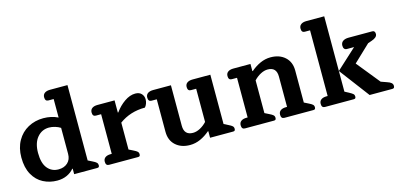

<svg xmlns="http://www.w3.org/2000/svg" viewBox="-65 -1124 3235 1553"><g transform="rotate(-15 1552.0 -347.5)"><path d="M28 -240Q28 -320 61.5 -379.5Q95 -439 153 -470.5Q211 -502 281 -502Q348 -502 403 -475V-630H359Q332 -630 332 -663Q332 -686 348.5 -698Q365 -710 394 -710H540V-79L576 -61Q599 -50 608 -41Q617 -32 617 -19Q617 -9 613 -4.5Q609 0 599 0H406V-46H402Q379 -18 343 -1.5Q307 15 262 15Q199 15 145.5 -12.5Q92 -40 60 -97.5Q28 -155 28 -240ZM401 -171V-389Q383 -401 357 -409Q331 -417 306 -417Q246 -417 207 -370.5Q168 -324 168 -241Q168 -155 203 -112.5Q238 -70 295 -70Q342 -70 371.5 -97Q401 -124 401 -171Z M671 -33Q671 -56 687.5 -68Q704 -80 733 -80H742V-412H698Q671 -412 671 -445Q671 -468 687.5 -480Q704 -492 733 -492H876V-390H880Q914 -438 960 -470Q1006 -502 1051 -502Q1085 -502 1103 -482.5Q1121 -463 1121 -435Q1121 -417 1114.5 -400Q1108 -383 1098 -372Q974 -372 882 -304V-79L918 -61Q941 -50 950 -41.5Q959 -33 959 -19Q959 -9 955 -4.5Q951 0 941 0H698Q671 0 671 -33Z M1208 -140V-412H1164Q1137 -412 1137 -445Q1137 -468 1153.5 -480Q1170 -492 1199 -492H1348V-153Q1348 -74 1422 -74Q1451 -74 1482 -90.5Q1513 -107 1538 -134V-412H1494Q1467 -412 1467 -445Q1467 -468 1483.5 -480Q1500 -492 1529 -492H1678V-79L1714 -61Q1737 -50 1746 -41.5Q1755 -33 1755 -19Q1755 -9 1751 -4.5Q1747 0 1737 0H1544V-55H1540Q1503 -23 1461 -4Q1419 15 1374 15Q1300 15 1254 -26.5Q1208 -68 1208 -140Z M1809 -33Q1809 -56 1825.5 -68Q1842 -80 1871 -80H1880V-412H1836Q1809 -412 1809 -445Q1809 -468 1825.5 -480Q1842 -492 1871 -492H2014V-432H2018Q2055 -464 2097 -483Q2139 -502 2184 -502Q2258 -502 2304 -460.5Q2350 -419 2350 -347V-79L2386 -61Q2409 -50 2418 -41.5Q2427 -33 2427 -19Q2427 -9 2423 -4.5Q2419 0 2409 0H2166Q2139 0 2139 -33Q2139 -56 2155.5 -68Q2172 -80 2201 -80H2210V-334Q2210 -413 2136 -413Q2107 -413 2076 -396.5Q2045 -380 2020 -353V-79L2056 -61Q2079 -50 2088 -41.5Q2097 -33 2097 -19Q2097 -9 2093 -4.5Q2089 0 2079 0H1836Q1809 0 1809 -33Z M2479 -33Q2479 -56 2495.5 -68Q2512 -80 2541 -80H2550V-630H2506Q2479 -630 2479 -663Q2479 -686 2495.5 -698Q2512 -710 2541 -710H2690V-79L2724 -61Q2748 -48 2756.5 -40Q2765 -32 2765 -19Q2765 -9 2761 -4.5Q2757 0 2747 0H2506Q2479 0 2479 -33ZM2690 -252 2859 -407H2799Q2785 -407 2777.5 -416Q2770 -425 2770 -442Q2770 -467 2788 -479.5Q2806 -492 2836 -492H3034Q3057 -492 3057 -464Q3057 -435 3009 -419L2977 -408L2837 -275L2994 -81L3042 -64Q3067 -56 3078 -46Q3089 -36 3089 -21Q3089 -11 3085 -5.5Q3081 0 3070 0H2880Z"/></g></svg>

Font: Maitree
Style: Bold
Weight: 700
Designer: CadsonDemak Team
Foundry: CadsonDemak
Version: Version 1.002